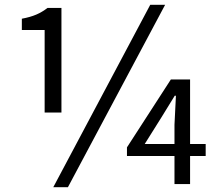

<svg xmlns="http://www.w3.org/2000/svg" viewBox="-20 -767 912 800"><path d="M166 -298H236V-734H178C148 -711 119 -698 71 -689V-642H166ZM202 13H263L668 -747H606ZM583 -167 652 -277 708 -368H713L707 -247V-167ZM707 0H772V-117H837V-167H772V-436H692L509 -153V-117H707Z"/></svg>

Font: Microsoft YaHei
Style: Regular
Weight: 400
Designer: Ryoko NISHIZUKA 西塚涼子 (kana, bopomofo & ideographs); Paul D. Hunt (Latin, Greek & Cyrillic); Sandoll Communications 산돌커뮤니
Foundry: Adobe
Version: Version 2.001;hotconv 1.0.111;makeotfexe 2.5.65597